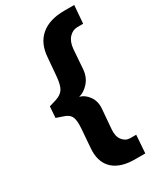

<svg xmlns="http://www.w3.org/2000/svg" viewBox="-222 -788 878 1046"><g transform="rotate(-30 217.5 -265.0)"><path d="M435 -712 426 -599H390Q360 -599 337.5 -575Q315 -551 311 -506L302 -383Q298 -337 270 -305Q242 -273 208 -265Q241 -257 264 -224.5Q287 -192 283 -146L273 -24Q269 20 288.5 44.5Q308 69 337 69H374L366 182H302Q215 182 168.5 142.5Q122 103 122 28Q122 15 123 8L132 -109Q133 -119 133 -136Q133 -173 121 -190Q109 -207 80 -216L39 -230L44 -300L87 -313Q122 -324 137 -346Q152 -368 157 -420L167 -538Q173 -623 226 -667.5Q279 -712 372 -712Z"/></g></svg>

Font: Muli ExtraBold
Style: Italic
Weight: 800
Italic angle: -4.541°
Designer: Vernon Adams
Foundry: Vernon Adams
Version: Version 2.000